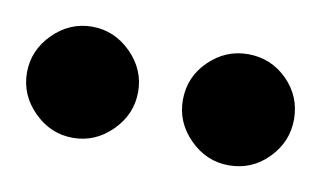

<svg xmlns="http://www.w3.org/2000/svg" viewBox="-34 -764 437 262"><g transform="rotate(10 185.0 -633.0)"><path d="M77 -556Q46 -556 23 -579Q0 -602 0 -633Q0 -664 23 -687Q46 -710 77 -710Q108 -710 131 -687Q154 -664 154 -633Q154 -602 131 -579Q108 -556 77 -556ZM293 -556Q262 -556 239 -579Q216 -602 216 -633Q216 -665 239 -687.5Q262 -710 293 -710Q325 -710 347.5 -687.5Q370 -665 370 -633Q370 -602 347.5 -579Q325 -556 293 -556Z"/></g></svg>

Font: Brygada 1918
Style: Bold
Weight: 700
Designer: Mateusz Machalski | Borys Kosmynka | Przemek Hoffer
Foundry: NIEPODLEGLA 2018
Version: Version 3.006